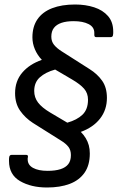

<svg xmlns="http://www.w3.org/2000/svg" viewBox="-20 -715 523 853"><path d="M189 118Q118 118 69 89.5Q20 61 20 0Q20 -5 20 -9.5Q20 -14 21 -18Q23 -27 32 -27H96Q106 -27 104 -17Q103 -13 103 -11.5Q103 -10 103 -7Q103 18 127 31Q151 44 191 44Q226 44 249 36.5Q272 29 283.5 14Q295 -1 295 -26Q295 -48 284 -62.5Q273 -77 250 -91L126 -169Q92 -191 69.5 -223Q47 -255 47 -301Q47 -355 79 -392.5Q111 -430 166 -449Q146 -470 135 -496Q124 -522 124 -549Q124 -597 146.5 -629.5Q169 -662 211.5 -678.5Q254 -695 314 -695Q360 -695 398.5 -682.5Q437 -670 460 -643.5Q483 -617 483 -575Q483 -571 483 -567Q483 -563 482 -559Q481 -550 471 -550H407Q399 -550 399 -560Q399 -562 399 -564.5Q399 -567 399 -569Q399 -595 373.5 -608Q348 -621 307 -621Q275 -621 253 -613.5Q231 -606 219.5 -591Q208 -576 208 -552Q208 -531 220 -516Q232 -501 254 -487L378 -408Q413 -386 434 -356Q455 -326 455 -280Q455 -227 424.5 -188Q394 -149 339 -129Q352 -116 361 -101Q370 -86 374.5 -69.5Q379 -53 379 -33Q379 19 355.5 52.5Q332 86 289.5 102Q247 118 189 118ZM279 -170Q322 -182 346.5 -205.5Q371 -229 371 -272Q371 -301 353.5 -321Q336 -341 300 -362L225 -406Q182 -394 157 -371.5Q132 -349 132 -311Q132 -282 149 -259.5Q166 -237 203 -215Z"/></svg>

Font: Sofia Sans Hairline
Style: Italic
Weight: 1
Italic angle: -9°
Designer: Botio Nikoltchev, Ani Petrova
Foundry: lettersoup
Version: Version 4.102